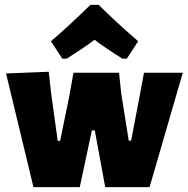

<svg xmlns="http://www.w3.org/2000/svg" viewBox="-20 -772 774 792"><path d="M237 -530 190 -602Q259 -660 353 -752H387Q457 -682 550 -602L503 -530H485Q409 -578 370 -608Q331 -578 255 -530ZM181 -476 191 -387 218 -191H228L266 -376L283 -472H471L480 -387L511 -192H521L556 -376L574 -472H734L597 0H414L371 -234H359L309 0H118L5 -469Z"/></svg>

Font: Alegreya Sans Black
Style: Regular
Weight: 900
Designer: Juan Pablo del Peral
Foundry: Huerta Tipografica
Version: Version 2.007